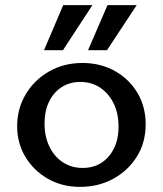

<svg xmlns="http://www.w3.org/2000/svg" viewBox="-20 -723 637 750"><path d="M293 7Q222 7 166.5 -25Q111 -57 79 -110.5Q47 -164 47 -230Q47 -298 80 -354Q113 -410 171 -443.5Q229 -477 302 -477Q373 -477 429 -445.5Q485 -414 517 -360Q549 -306 549 -238Q549 -166 514.5 -111Q480 -56 422 -24.5Q364 7 293 7ZM303 -67Q345 -67 376 -87Q407 -107 425 -143Q443 -179 443 -228Q443 -281 423.5 -320Q404 -359 370.5 -381Q337 -403 293 -403Q253 -403 221.5 -383Q190 -363 172 -326.5Q154 -290 154 -240Q154 -189 173.5 -149.5Q193 -110 226.5 -88.5Q260 -67 303 -67ZM152 -527 227 -703H341L226 -527ZM324 -527 400 -703H514L398 -527Z"/></svg>

Font: Ysabeau SC SemiBold
Style: Regular
Weight: 600
Designer: Christian Thalmann (Catharsis Fonts)
Version: Version 2.001;gftools[0.9.30]; featfreeze: smcp